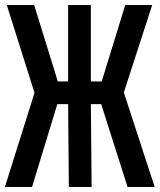

<svg xmlns="http://www.w3.org/2000/svg" viewBox="-20 -750 641 770"><path d="M-0.4 0 118.4 -377.8 7.2 -730H117L211.9 -423.3H253.2V-730H344.4V-423.3H387.8L482.4 -730H590.4L476.6 -379.2L600.4 0H491.6L385.8 -332.5H344.4L347.4 0H256.1L253.2 -332.5H209.9L108.5 0Z"/></svg>

Font: Pitagon Sans Mono
Style: Regular
Weight: 400
Monospace: yes
Designer: Travis Tran
Foundry: Pitagon
Version: Version 1.001;gftools[0.9.26]